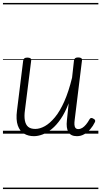

<svg xmlns="http://www.w3.org/2000/svg" viewBox="-20 -905 686 1300"><path d="M210 17Q172 17 143 0Q114 -17 100.5 -55.5Q87 -94 95 -156L137 -495Q139 -506 145.5 -510.5Q152 -515 165 -515Q180 -515 186.5 -510Q193 -505 191 -494L149 -160Q143 -118 148.5 -89Q154 -60 171 -46Q188 -32 219 -32Q250 -32 284 -51Q318 -70 352 -111Q386 -152 415.5 -218.5Q445 -285 468 -379L481 -496Q483 -507 489.5 -511.5Q496 -516 509 -516Q524 -516 530.5 -511Q537 -506 535 -495L486 -96Q483 -75 484 -60.5Q485 -46 491.5 -38.5Q498 -31 510 -31Q524 -31 537 -39Q550 -47 562.5 -62Q575 -77 586 -97Q590 -105 597 -106Q604 -107 613 -101Q622 -97 624 -90.5Q626 -84 622 -77Q610 -52 591.5 -30.5Q573 -9 550 4Q527 17 501 17Q480 17 465.5 10Q451 3 443 -11Q435 -25 432.5 -44.5Q430 -64 433 -90L445 -206Q421 -143 391.5 -100Q362 -57 330.5 -31.5Q299 -6 268 5.5Q237 17 210 17ZM0 365H646V375H0ZM0 -20H646V0H0ZM0 -505H646V-500H0ZM0 -885H646V-875H0Z"/></svg>

Font: Playwrite GB S Guides
Style: Italic
Weight: 400
Italic angle: -7.01216°
Designer: Veronika Burian, José Scaglione
Foundry: TypeTogether
Version: Version 1.002